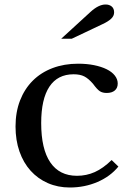

<svg xmlns="http://www.w3.org/2000/svg" viewBox="-20 -823 576 853"><path d="M506 -83Q470 -39 413 -14.5Q356 10 290 10Q237 10 192.5 -9.5Q148 -29 116 -64.5Q84 -100 66.5 -150Q49 -200 49 -261Q49 -325 69 -376.5Q89 -428 125.5 -464.5Q162 -501 213.5 -520.5Q265 -540 327 -540Q366 -540 398 -533.5Q430 -527 453.5 -515.5Q477 -504 490 -487.5Q503 -471 503 -452Q503 -432 490 -421Q477 -410 454 -410Q436 -410 424 -417.5Q412 -425 393 -451Q373 -474 354.5 -483.5Q336 -493 307 -493Q236 -493 199.5 -438Q163 -383 163 -276Q163 -161 203.5 -101.5Q244 -42 322 -42Q364 -42 401 -58.5Q438 -75 476 -112ZM252 -651 382 -770Q418 -803 449 -803Q466 -803 476.5 -794Q487 -785 487 -768Q487 -752 473.5 -739.5Q460 -727 436 -716L299 -651Z"/></svg>

Font: Libre Baskerville
Style: Regular
Weight: 400
Designer: Pablo Impallari, Rodrigo Fuenzalida
Foundry: Pablo Impallari, Rodrigo Fuenzalida
Version: Version 1.000; ttfautohint (v0.93) -l 8 -r 50 -G 200 -x 14 -